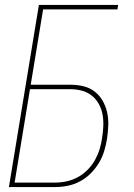

<svg xmlns="http://www.w3.org/2000/svg" viewBox="-20 -755 540 775"><path d="M16 0 137 -735H457L454 -717H154L104 -413H264Q291 -413 316.5 -407Q342 -401 362 -385.5Q382 -370 394.5 -348Q407 -326 412.5 -301Q418 -276 417 -249Q416 -222 412 -195Q408 -170 400.5 -145Q393 -120 379 -97Q365 -74 345.5 -54.5Q326 -35 302 -22.5Q278 -10 253 -5Q228 0 203 0ZM39 -18H203Q226 -18 249 -23Q272 -28 293.5 -39.5Q315 -51 333 -69Q351 -87 363 -108.5Q375 -130 382 -152.5Q389 -175 392 -198Q396 -222 397 -246Q398 -270 394 -292.5Q390 -315 379 -335Q368 -355 350.5 -369Q333 -383 310.5 -389Q288 -395 264 -395H101Z"/></svg>

Font: Iosevka Thin
Style: Italic
Weight: 100
Italic angle: -9°
Monospace: yes
Designer: Belleve Invis
Foundry: Belleve Invis
Version: Version 32.5.0; ttfautohint (v1.8.4)